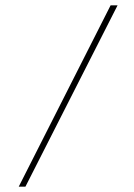

<svg xmlns="http://www.w3.org/2000/svg" viewBox="-20 -651 501 717"><path d="M50 46 393 -631H419L75 46Z"/></svg>

Font: Alumni Sans Thin Thin
Style: Regular
Weight: 250
Version: Version 1.018